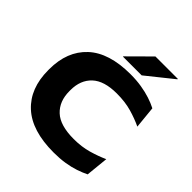

<svg xmlns="http://www.w3.org/2000/svg" viewBox="-227 -1007 1189 1189"><g transform="rotate(45 367.5 -413.0)"><path d="M429.5 20.5Q238.5 20.5 142 -68.5Q45.5 -157.5 45.5 -317V-325.5Q45.5 -482 140.8 -570.8Q236 -659.5 424.5 -659.5Q476.5 -659.5 520.8 -652.2Q565 -645 601.8 -633Q638.5 -621 668.5 -605.5L683 -459.5Q636 -482 578.8 -498.5Q521.5 -515 448 -515Q337.5 -515 283.8 -464.8Q230 -414.5 230 -326.5V-318Q230 -229 284.5 -177.8Q339 -126.5 458.5 -126.5Q527.5 -126.5 584.8 -143Q642 -159.5 689.5 -181L674.5 -33Q645.5 -18.5 608.5 -6Q571.5 6.5 526.8 13.5Q482 20.5 429.5 20.5ZM455 -846H651.5V-842.5L477.5 -703H313.5V-705.5Z"/></g></svg>

Font: Anek Latin Expanded
Style: Bold
Weight: 700
Width: 7
Designer: Yesha Goshar
Foundry: Ek Type
Version: Version 1.003